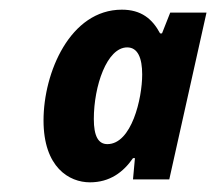

<svg xmlns="http://www.w3.org/2000/svg" viewBox="-20 -740 447 397"><path d="M202 -442C183 -442 174 -459 174 -494C174 -562 201 -642 243 -642C265 -642 274 -620 274 -586C274 -536 252 -442 202 -442ZM166 -363C207 -363 235 -384 255 -413H259L255 -369H330L407 -714H332L315 -671H311C295 -701 272 -720 232 -720C125 -720 70 -590 70 -491C70 -394 123 -363 166 -363Z"/></svg>

Font: Noto Sans Display SemiCondensed Extra
Style: Italic
Weight: 800
Width: 4
Italic angle: -12°
Designer: Monotype Design Team
Foundry: Monotype Imaging Inc.
Version: Version 1.900